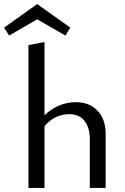

<svg xmlns="http://www.w3.org/2000/svg" viewBox="-59 -925 617 945"><path d="M263 -750 124 -830 -14 -750 -39 -789 124 -905 287 -789ZM315 -422Q381 -422 421 -380Q461 -338 461 -266V0H383V-239Q383 -297 357 -330Q331 -363 283 -363Q210 -363 160 -304V0H81V-703L160 -718V-358Q228 -422 315 -422Z"/></svg>

Font: EauTestInfant Medium
Style: Regular
Weight: 500
Designer: Christian Thalmann (Catharsis Fonts)
Version: Version 0.001;PS 000.001;hotconv 1.0.88;makeotf.lib2.5.64775